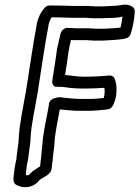

<svg xmlns="http://www.w3.org/2000/svg" viewBox="-20 -766 588 809"><path d="M63 -229C61 -213 60 -198 59 -184L58 -167C55 -148 53 -126 50 -107L49 -95C47 -86 44 -73 42 -60L40 -43C37 -19 32 3 47 12C64 22 91 29 120 15C134 8 141 -1 145 -6L151 -11C162 -18 194 -31 197 -53L200 -75C202 -89 203 -108 205 -122L208 -145C210 -160 210 -173 211 -184C216 -223 224 -262 232 -305C260 -302 288 -299 319 -299H348C378 -299 406 -302 433 -305C441 -306 450 -311 455 -320C476 -358 474 -407 463 -435C460 -443 450 -449 440 -448C414 -445 389 -444 357 -443H330C302 -443 285 -448 254 -450C257 -470 261 -490 264 -514L269 -550C270 -556 272 -561 273 -571L276 -584C276 -586 278 -593 279 -598C279 -598 283 -597 284 -597H337C344 -597 349 -597 354 -596H358C363 -596 367 -596 370 -595H414C441 -597 479 -597 510 -604C519 -606 528 -614 531 -624C540 -654 546 -684 548 -718C548 -724 545 -733 539 -737C519 -751 496 -746 480 -743C466 -741 439 -741 414 -739H385C378 -740 370 -740 364 -740C358 -741 350 -741 345 -741H287C255 -742 222 -743 189 -743C182 -743 175 -740 169 -734C152 -716 138 -688 134 -658C127 -621 120 -579 114 -540C109 -503 102 -468 97 -430C88 -364 72 -298 63 -229ZM113 -229C122 -294 138 -360 147 -430C152 -466 159 -503 164 -540C170 -580 177 -618 184 -656V-657C185 -668 192 -684 197 -693C227 -693 251 -692 280 -691H338C344 -691 347 -691 351 -690H355C362 -690 367 -690 372 -689H410C429 -691 457 -689 482 -693C488 -694 492 -696 496 -696C494 -680 492 -665 488 -650C466 -647 439 -646 418 -645H383C375 -646 369 -646 366 -646C356 -647 350 -647 343 -647H295C284 -648 279 -648 273 -648H271C252 -652 236 -638 233 -615C231 -607 229 -596 227 -591V-589L224 -574L223 -572C222 -567 220 -560 219 -550L214 -514C211 -490 206 -468 203 -443L200 -423C199 -414 204 -405 211 -401C211 -401 231 -400 232 -400H235C244 -401 266 -396 283 -395C297 -394 307 -393 323 -393H350C375 -394 398 -394 420 -396C422 -382 421 -366 417 -353C396 -351 376 -349 355 -349H326C297 -349 272 -352 242 -355C239 -356 235 -357 225 -356C218 -355 213 -353 213 -353C196 -350 187 -337 186 -328V-324C178 -276 167 -231 161 -184C159 -167 159 -156 157 -143L155 -120C153 -104 152 -87 150 -75L149 -65C142 -61 135 -57 127 -51L117 -44C109 -37 102 -29 102 -29C100 -28 95 -27 89 -28C90 -34 89 -38 90 -43L92 -60C93 -71 95 -80 98 -92L100 -107C103 -128 105 -149 108 -168V-169L109 -188C110 -202 111 -215 113 -229Z"/></svg>

Font: Hussar Pisanka
Style: OutKur
Weight: 400
Designer: Robert Jablonski
Foundry: Cannot Into Space Fonts
Version: Version 1.070